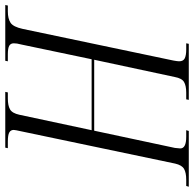

<svg xmlns="http://www.w3.org/2000/svg" viewBox="-48 -730 754 747"><g transform="rotate(-90 329.5 -357.0)"><path d="M-24 0 -21 -10H3Q31 -10 45.5 -18.5Q60 -27 66 -53L192 -654Q194 -663 195.5 -670.5Q197 -678 197 -681Q197 -693 187 -698.5Q177 -704 152 -704H126L128 -714H345L343 -704H319Q292 -704 277 -695.5Q262 -687 256 -659L196 -378H472L529 -650Q532 -661 533 -668Q534 -675 534 -681Q534 -693 524.5 -698.5Q515 -704 491 -704H464L466 -714H683L681 -704H658Q630 -704 614 -693.5Q598 -683 590 -646L467 -60Q466 -53 465 -48Q464 -43 464 -38Q464 -21 476 -15.5Q488 -10 509 -10H534L532 0H314L316 -10H342Q369 -10 383.5 -18.5Q398 -27 403 -55L470 -368H194L127 -54Q127 -49 126 -43.5Q125 -38 125 -33Q125 -10 170 -10H196L193 0Z"/></g></svg>

Font: Noto Serif Display ExtraCondensed Light
Style: Italic
Weight: 300
Width: 2
Italic angle: -12°
Designer: Monotype Design Team
Foundry: Monotype Imaging Inc.
Version: Version 2.009